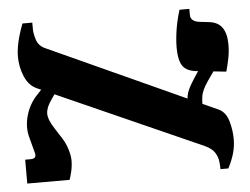

<svg xmlns="http://www.w3.org/2000/svg" viewBox="-49 -707 1011 777"><g transform="rotate(-5 457.0 -318.5)"><path d="M816 10Q816 -3 814 -21.5Q812 -40 800.5 -58Q789 -76 760 -89L104 -381Q72 -395 55.5 -433.5Q39 -472 39 -515Q39 -540 46 -572.5Q53 -605 69 -647H109V-622Q109 -603 117 -577.5Q125 -552 151 -540L829 -231Q858 -218 869 -181Q880 -144 880 -106Q880 -78 872.5 -50.5Q865 -23 848 10ZM32 0V-97H54Q67 -97 72 -103Q77 -109 73 -123L56 -187Q45 -229 58 -274.5Q71 -320 102 -353L146 -400L182 -363L159 -330Q137 -299 137 -274.5Q137 -250 162 -212L189 -170Q209 -139 216.5 -99Q224 -59 204 0ZM766 -253 708 -282Q708 -296 712.5 -309.5Q717 -323 724.5 -336.5Q732 -350 740.5 -363Q749 -376 757 -388L788 -432L840 -412L797 -351Q784 -332 777 -317Q770 -302 768 -287Q766 -272 766 -253ZM874 -381 751 -394Q711 -399 696.5 -423Q682 -447 682 -495Q682 -527 688 -566Q694 -605 707 -647H747V-622Q747 -609 756.5 -601Q766 -593 785 -591L820 -587Q858 -583 875 -558.5Q892 -534 892 -490Q892 -462 887 -436Q882 -410 874 -381Z"/></g></svg>

Font: Noto Serif Hebrew Black
Style: Regular
Weight: 900
Version: Version 2.003